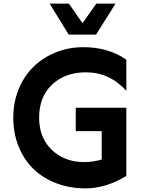

<svg xmlns="http://www.w3.org/2000/svg" viewBox="-20 -1020 777 1059"><path d="M509.8 -829.1H358.9L253.9 -1000H359.9L435.1 -892.1L511.2 -1000H617.2ZM454.1 -621.1Q339.8 -621.1 267.8 -554Q195.8 -486.8 195.8 -371.1Q195.8 -259.3 266.4 -192.6Q336.9 -126 444.8 -126Q493.2 -126 541 -140.1V-296.9H397.9V-425.8H676.8V-49.8Q564.9 19 451.2 19Q364.3 19 290.5 -9.3Q216.8 -37.6 164.6 -88.1Q112.3 -138.7 82.8 -211.7Q53.2 -284.7 53.2 -371.1Q53.2 -457 83.7 -530.3Q114.3 -603.5 166.5 -653.6Q218.8 -703.6 289.3 -731.7Q359.9 -759.8 439 -759.8Q578.1 -759.8 676.8 -690.9V-519Q584.5 -621.1 454.1 -621.1Z"/></svg>

Font: Orkney
Style: Bold
Weight: 700
Designer: Samuel Oakes and Alfredo Marco Pradil
Foundry: Alfredo Marco Pradil
Version: 1.0